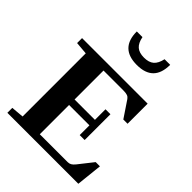

<svg xmlns="http://www.w3.org/2000/svg" viewBox="-258 -1070 1205 1205"><g transform="rotate(45 344.0 -468.0)"><path d="M388.2 -786.6Q239.3 -786.6 239.3 -935.5H289.6Q297.9 -891.6 321 -871.3Q344.2 -851.1 387.2 -851.1Q430.2 -851.1 453.4 -871.3Q476.6 -891.6 485.8 -935.5H535.6Q535.6 -786.6 388.2 -786.6ZM25.9 0V-43.9L109.9 -51.3V-611.8L25.9 -619.1V-663.1H607.9V-484.9H570.3L497.1 -593.8Q489.3 -605 477.3 -609.6Q465.3 -614.3 440.4 -614.3H265.1V-357.4H445.8V-451.2H489.7V-222.2H445.8V-308.6H265.1V-48.8H511.7Q525.9 -48.8 536.6 -54.7Q547.4 -60.5 560.1 -76.2L636.7 -173.3H674.3L655.8 0Z"/></g></svg>

Font: Elstob 6pt
Style: Bold
Weight: 700
Designer: Peter S. Baker
Version: Version 1.015